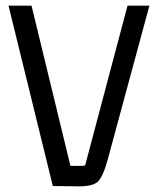

<svg xmlns="http://www.w3.org/2000/svg" viewBox="-20 -655 554 676"><path d="M360 -96Q343 -33 324.5 -15.5Q306 2 252 1L166 0L10 -635H91L228 -71H273Q281 -71 282 -81L429 -635H506Z"/></svg>

Font: Gemunu Libre
Style: Regular
Weight: 400
Designer: Puspanada Ekanayake, Sola Matas, Pathum Egodawatta, Kosala Senevirathne
Foundry: mooniak
Version: Version 1.100